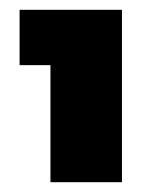

<svg xmlns="http://www.w3.org/2000/svg" viewBox="-20 -724 307 392"><path d="M83 -352H229V-704H20V-591H83Z"/></svg>

Font: SVN-Poppins ExtraBold
Style: Regular
Weight: 800
Designer: Ninad Kale (Devanagari), Jonny Pinhorn (Latin)
Foundry: Indian Type Foundry
Version: Version 3.002 2017; ttfautohint (v1.8.3)